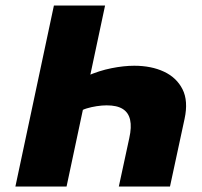

<svg xmlns="http://www.w3.org/2000/svg" viewBox="-20 -678 734 698"><path d="M362 -658 222 0H36L176 -658ZM468 -439Q530 -439 576 -417.5Q622 -396 643.5 -353.5Q665 -311 651 -246L598 0H412L450 -176Q459 -216 453 -242.5Q447 -269 426 -282Q405 -295 368 -295Q351 -295 331.5 -292Q312 -289 295.5 -284Q279 -279 268 -271L215 -349Q252 -382 296 -401.5Q340 -421 385 -430Q430 -439 468 -439Z"/></svg>

Font: Ysabeau Office Black
Style: Italic
Weight: 900
Italic angle: -12°
Designer: Christian Thalmann (Catharsis Fonts)
Version: Version 2.001;gftools[0.9.30]; featfreeze: tnum,lnum,ss02